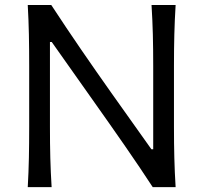

<svg xmlns="http://www.w3.org/2000/svg" viewBox="-20 -770 836 790"><path d="M94.2 0Q97.7 -62.5 98.9 -120.6Q100.1 -178.7 100.1 -248V-499.5Q100.1 -569.8 98.9 -627.9Q97.7 -686 94.2 -749.5H190.9Q253.9 -653.3 314.9 -564.5Q376 -475.6 437.5 -388.7L603 -155.8H610.4V-499.5Q610.4 -569.8 608.9 -627.9Q607.4 -686 603.5 -749.5H702.6Q698.7 -686 697.3 -627.9Q695.8 -569.8 695.8 -499.5V-248Q695.8 -178.7 697.3 -120.6Q698.7 -62.5 702.6 0H608.4Q555.2 -81.5 494.6 -168.9Q434.1 -256.3 358.9 -362.3L192.9 -597.2H185.5V-248Q185.5 -178.7 187 -120.6Q188.5 -62.5 192.4 0Z"/></svg>

Font: Pinar DS2-Regular
Style: Regular
Weight: 400
Designer: Amin Abedi
Version: Version 2.000